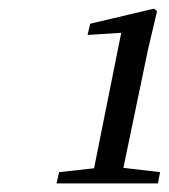

<svg xmlns="http://www.w3.org/2000/svg" viewBox="-20 -851 391 445"><path d="M346 -426H111L117 -452L198 -461L261 -775L183 -770L189 -796L337 -831L344 -825L323 -736L266 -462L351 -452Z"/></svg>

Font: Source Serif Pro
Style: Italic
Weight: 400
Italic angle: -12°
Designer: Frank Grießhammer
Foundry: Adobe Systems Incorporated
Version: Version 3.001;hotconv 1.0.111;makeotfexe 2.5.65597